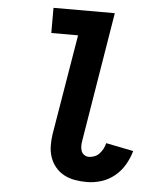

<svg xmlns="http://www.w3.org/2000/svg" viewBox="-53 -781 706 836"><g transform="rotate(5 300.0 -363.5)"><path d="M357 8Q330 8 304.5 3.5Q279 -1 257.5 -12.5Q236 -24 220 -43Q204 -62 196 -85.5Q188 -109 187.5 -135Q187 -161 191 -187L264 -625H147V-735H415L322 -169Q320 -158 320 -146.5Q320 -135 323.5 -125Q327 -115 336 -108.5Q345 -102 357 -102Q369 -102 381.5 -107Q394 -112 403 -122Q412 -132 418 -143.5Q424 -155 427 -168L547 -144Q538 -112 521 -83Q504 -54 477.5 -32.5Q451 -11 419.5 -1.5Q388 8 357 8Z"/></g></svg>

Font: Iosevka Curly Slab XBdEx
Style: Italic
Weight: 800
Width: 7
Italic angle: -9°
Monospace: yes
Designer: Belleve Invis
Foundry: Belleve Invis
Version: Version 11.1.0; ttfautohint (v1.8.3)